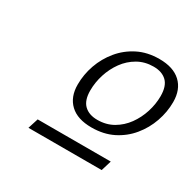

<svg xmlns="http://www.w3.org/2000/svg" viewBox="-106 -825 701 686"><g transform="rotate(30 244.0 -482.5)"><path d="M86 -259.5 99.5 -302H401L388 -259.5ZM369 -706.5Q426.5 -706.5 457.2 -677.8Q488 -649 488 -597.5Q488 -556.5 474 -516.5Q460 -476.5 433.2 -444Q406.5 -411.5 368 -392.2Q329.5 -373 280 -373Q222 -373 191.5 -401.8Q161 -430.5 161 -481.5Q161 -523 175 -562.8Q189 -602.5 215.8 -635Q242.5 -667.5 281 -687Q319.5 -706.5 369 -706.5ZM284.5 -407Q321 -407 349.5 -423.5Q378 -440 397.8 -467.2Q417.5 -494.5 428 -527.5Q438.5 -560.5 438.5 -593.5Q438.5 -634.5 419 -653.5Q399.5 -672.5 364.5 -672.5Q328.5 -672.5 299.8 -656Q271 -639.5 251.2 -612.2Q231.5 -585 221 -552Q210.5 -519 210.5 -485.5Q210.5 -445 230.2 -426Q250 -407 284.5 -407Z"/></g></svg>

Font: Newsreader 9pt Light
Style: Italic
Weight: 300
Italic angle: -17°
Designer: Hugues Gentile
Foundry: Production Type
Version: Version 1.003